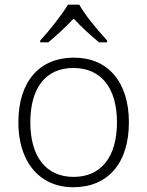

<svg xmlns="http://www.w3.org/2000/svg" viewBox="-20 -786 626 816"><path d="M150.9 -606H185.1C221.7 -636.2 257.8 -669.9 293 -707C325.2 -672.4 361.3 -638.7 400.9 -606H435.1V-613.8C378.4 -676.3 338.9 -727.1 316.9 -766.1H269C242.2 -722.7 191.4 -657.2 150.9 -613.8ZM527.8 -266.1C527.8 -436.5 439.9 -541 293.9 -541C147.5 -541 58.1 -439.5 58.1 -266.1C58.1 -210.9 67.4 -162.6 86.4 -120.6C124 -36.6 197.8 9.8 291 9.8C439 9.8 527.8 -92.8 527.8 -266.1ZM108.9 -266.1C108.9 -413.1 174.8 -497.1 292 -497.1C409.2 -497.1 477.1 -412.6 477.1 -266.1C477.1 -120.1 410.2 -34.2 293 -34.2C175.8 -34.2 108.9 -120.1 108.9 -266.1Z"/></svg>

Font: Open Sans 300
Style: Regular
Weight: 300
Foundry: Ascender Corporation
Version: Version 1.100;PS 001.100;hotconv 1.0.88;makeotf.lib2.5.64775